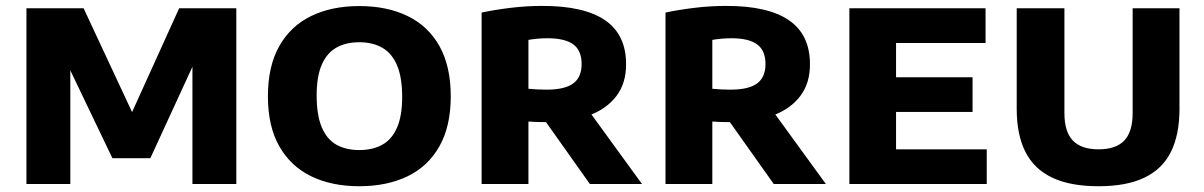

<svg xmlns="http://www.w3.org/2000/svg" viewBox="-20 -623 4077 650"><path d="M69.5 0V-595H263L436 -224.5H418.5L586.5 -595H780V0H631.5V-459H660L489 -87.5H360.5L182.5 -459H218V0Z M1196.5 7.5Q1103 7.5 1033.5 -26.2Q964 -60 925.5 -127.8Q887 -195.5 887 -297Q887 -399 925.5 -467Q964 -535 1033.5 -568.8Q1103 -602.5 1196.5 -602.5Q1290 -602.5 1359.8 -568.8Q1429.5 -535 1467.8 -466.8Q1506 -398.5 1506 -297Q1506 -196 1467.8 -128Q1429.5 -60 1359.8 -26.2Q1290 7.5 1196.5 7.5ZM1196.5 -115Q1242.5 -115 1275 -133.5Q1307.5 -152 1324.5 -191.8Q1341.5 -231.5 1341.5 -294.5Q1341.5 -361 1324.2 -401.8Q1307 -442.5 1274.5 -461.2Q1242 -480 1196.5 -480Q1151 -480 1118.8 -461.8Q1086.5 -443.5 1069.2 -403.8Q1052 -364 1052 -300.5Q1052 -233.5 1069 -192.8Q1086 -152 1118.2 -133.5Q1150.5 -115 1196.5 -115Z M1610.5 0V-580.5Q1655.5 -590 1708.8 -596.5Q1762 -603 1817 -603Q1958 -603 2028.8 -554.2Q2099.5 -505.5 2099.5 -406Q2100 -341.5 2066.5 -297.5Q2033 -253.5 1972.2 -231.5Q1911.5 -209.5 1829.5 -209.5Q1814 -209.5 1799 -210Q1784 -210.5 1769 -211.5V0ZM1977 0 1783.5 -273H1955L2153.5 0ZM1830.5 -319.5Q1892 -319.5 1920.5 -340.5Q1949 -361.5 1949 -406Q1949 -452 1920.8 -472.8Q1892.5 -493.5 1833.5 -493.5Q1816.5 -493.5 1800.2 -492Q1784 -490.5 1769 -488V-322.5Q1786.5 -321 1799.5 -320.2Q1812.5 -319.5 1830.5 -319.5Z M2233 0V-580.5Q2278 -590 2331.2 -596.5Q2384.5 -603 2439.5 -603Q2580.5 -603 2651.2 -554.2Q2722 -505.5 2722 -406Q2722.5 -341.5 2689 -297.5Q2655.5 -253.5 2594.8 -231.5Q2534 -209.5 2452 -209.5Q2436.5 -209.5 2421.5 -210Q2406.5 -210.5 2391.5 -211.5V0ZM2599.5 0 2406 -273H2577.5L2776 0ZM2453 -319.5Q2514.5 -319.5 2543 -340.5Q2571.5 -361.5 2571.5 -406Q2571.5 -452 2543.2 -472.8Q2515 -493.5 2456 -493.5Q2439 -493.5 2422.8 -492Q2406.5 -490.5 2391.5 -488V-322.5Q2409 -321 2422 -320.2Q2435 -319.5 2453 -319.5Z M2855.5 0V-595H3316.5V-477.5H3013.5V-117.5H3320.5V0ZM2950.5 -244V-361.5H3272.5V-244Z M3699 7.5Q3603 7.5 3541.8 -21.8Q3480.5 -51 3451.2 -109.2Q3422 -167.5 3422 -254V-595H3583.5V-240.5Q3583.5 -177 3612 -147.2Q3640.5 -117.5 3699 -117.5Q3758 -117.5 3786.2 -147.2Q3814.5 -177 3814.5 -240.5V-595H3973V-254Q3973 -167.5 3944.2 -109.2Q3915.5 -51 3854.8 -21.8Q3794 7.5 3699 7.5Z"/></svg>

Font: Encode Sans SC Condensed Thin
Style: Bold
Weight: 700
Version: Version 3.002